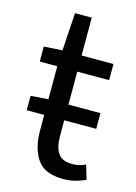

<svg xmlns="http://www.w3.org/2000/svg" viewBox="-103 -699 544 766"><g transform="rotate(15 169.0 -316.0)"><path d="M23.9 -218.4V-277.9L99.9 -283.2H311.1V-218.4ZM235.2 9.2Q157.5 9.2 126.9 -36Q96.2 -81.3 96.2 -153.3V-419.3H23.9V-481.4L99.9 -486L110 -642.3H178.9V-486H310.5V-419.3H178.9V-151.8Q178.9 -107.6 195.5 -82.8Q212.2 -58 253.7 -58Q267.1 -58 280.9 -60.6Q294.7 -63.2 309 -70.3L326.5 -12.2Q307.5 -2.8 283.8 3.2Q260.1 9.2 235.2 9.2Z"/></g></svg>

Font: Source Sans 3 VF
Style: Regular
Weight: 200
Designer: Paul D. Hunt
Foundry: Adobe
Version: Version 3.046;hotconv 1.0.118;makeotfexe 2.5.65603